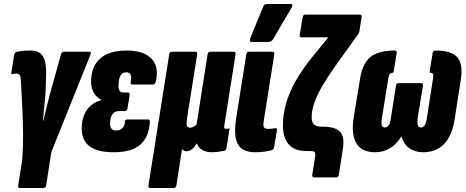

<svg xmlns="http://www.w3.org/2000/svg" viewBox="-20 -756 2330 961"><path d="M80 185Q69 185 71 172L91 47Q96 -16 95.5 -84Q95 -152 91.5 -219Q88 -286 85 -346Q84 -370 79.5 -379Q75 -388 62 -388Q53 -388 43 -385Q39 -384 37.5 -386Q36 -388 37 -393L51 -482Q53 -493 63 -496Q78 -500 94.5 -501.5Q111 -503 133 -503Q159 -503 176.5 -492.5Q194 -482 202.5 -458Q211 -434 211 -392Q211 -371 210 -350.5Q209 -330 208.5 -311.5Q208 -293 207 -280Q206 -264 203.5 -241.5Q201 -219 199 -195Q197 -171 195 -152H197Q201 -169 207.5 -196Q214 -223 221 -251Q228 -279 234 -300L286 -486Q290 -497 301 -497H427Q439 -497 433 -483L237 5L211 172Q209 185 197 185Z M550 6Q468 6 428.5 -23.5Q389 -53 389 -114Q389 -149 400 -177.5Q411 -206 432.5 -226Q454 -246 485 -254L486 -257Q462 -269 449 -293Q436 -317 436 -347Q436 -422 480.5 -462.5Q525 -503 614 -503Q699 -503 738 -462.5Q777 -422 760 -348Q756 -333 746 -333H643Q631 -333 634 -346Q639 -369 634 -381.5Q629 -394 612 -394Q598 -394 589.5 -386Q581 -378 577 -362.5Q573 -347 573 -326Q573 -309 579 -301Q585 -293 599 -293H620Q631 -293 629 -280L618 -213Q616 -200 606 -200H576Q561 -200 551 -192.5Q541 -185 536 -170.5Q531 -156 531 -137Q531 -120 538.5 -111.5Q546 -103 562 -103Q581 -103 592.5 -114.5Q604 -126 605 -146Q605 -158 618 -158H722Q731 -158 730 -143Q725 -68 681 -31Q637 6 550 6Z M733 185Q721 185 723 172L827 -484Q829 -497 841 -497H957Q969 -497 967 -484L915 -157Q912 -134 916 -125.5Q920 -117 932 -117Q940 -117 947.5 -121Q955 -125 964 -133L1019 -484Q1021 -497 1034 -497H1149Q1161 -497 1159 -484L1103 -130Q1101 -119 1103 -115Q1105 -111 1111 -111Q1115 -111 1117.5 -111.5Q1120 -112 1124 -113Q1130 -115 1128 -107L1114 -16Q1113 -4 1101 -1Q1084 2 1070 4Q1056 6 1040 6Q1013 6 993 -5Q973 -16 966 -38H965Q953 -19 940.5 -9Q928 1 914 1Q906 1 900 -2Q894 -5 891 -10L863 172Q861 185 849 185Z M1257 6Q1218 6 1193.5 -9.5Q1169 -25 1160.5 -62Q1152 -99 1162 -164L1213 -485Q1215 -497 1227 -497H1343Q1355 -497 1353 -485L1300 -150Q1296 -126 1301.5 -118.5Q1307 -111 1322 -111Q1331 -111 1341 -112Q1351 -113 1358 -115Q1367 -116 1366 -104L1352 -19Q1350 -8 1339 -4Q1324 0 1303.5 3Q1283 6 1257 6ZM1240 -546Q1232 -546 1231 -551Q1230 -556 1232 -563L1297 -722Q1300 -731 1305.5 -733.5Q1311 -736 1319 -736H1434Q1441 -736 1443 -730.5Q1445 -725 1440 -719L1347 -560Q1339 -546 1322 -546Z M1553 132Q1541 132 1543 119L1557 30Q1560 12 1555.5 6Q1551 0 1535 0H1515Q1453 0 1424.5 -34Q1396 -68 1396 -128Q1396 -181 1411 -235.5Q1426 -290 1459.5 -350Q1493 -410 1549 -478L1623 -569H1490Q1478 -569 1480 -582L1495 -670Q1497 -683 1508 -683H1780Q1792 -683 1790 -670L1779 -600Q1778 -595 1776 -590Q1774 -585 1770 -581L1699 -482Q1651 -417 1620 -369Q1589 -321 1572 -286Q1555 -251 1547.5 -222.5Q1540 -194 1540 -168Q1540 -145 1551 -133.5Q1562 -122 1589 -122Q1656 -123 1681 -97.5Q1706 -72 1696 -10L1676 119Q1673 132 1662 132Z M1857 6Q1792 6 1764.5 -37.5Q1737 -81 1750 -166L1783 -367Q1796 -442 1836.5 -472.5Q1877 -503 1956 -503Q1966 -503 1966 -493L1951 -402Q1950 -392 1943 -391Q1934 -391 1930 -384.5Q1926 -378 1923 -361L1891 -161Q1887 -138 1891 -128Q1895 -118 1906 -118Q1917 -118 1925 -128.5Q1933 -139 1936 -162L1962 -327Q1964 -340 1975 -340H2088Q2099 -340 2097 -327L2070 -162Q2068 -139 2071.5 -128.5Q2075 -118 2087 -118Q2098 -118 2105 -128Q2112 -138 2116 -161L2147 -361Q2150 -378 2147.5 -384.5Q2145 -391 2135 -391Q2130 -392 2131 -402L2146 -493Q2149 -503 2159 -503Q2239 -503 2268.5 -469.5Q2298 -436 2287 -361L2255 -155Q2242 -76 2202.5 -35Q2163 6 2098 6Q2057 6 2029 -14Q2001 -34 1990 -72H1988Q1965 -34 1932 -14Q1899 6 1857 6Z"/></svg>

Font: Sofia Sans Extra Condensed Black
Style: Italic
Weight: 900
Italic angle: -9°
Version: Version 4.100